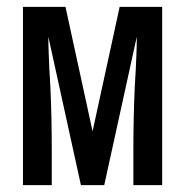

<svg xmlns="http://www.w3.org/2000/svg" viewBox="-20 -540 540 560"><path d="M47 0V-520H171L250 -157L329 -520H453V0H369V-104Q369 -150 370 -195.5Q371 -241 373 -286L376 -338Q377 -362 378 -385.5Q379 -409 379 -433L284 0H216L121 -433Q121 -409 122 -385.5Q123 -362 124 -338L127 -286Q129 -241 130 -195.5Q131 -150 131 -104V0Z"/></svg>

Font: Iosevka Term Curly Medium
Style: Regular
Weight: 500
Designer: Belleve Invis
Foundry: Belleve Invis
Version: Version 32.3.0